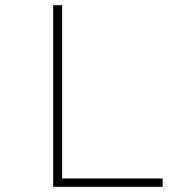

<svg xmlns="http://www.w3.org/2000/svg" viewBox="-20 -720 750 740"><path d="M219.5 -32H607V0H185V-700H219.5Z"/></svg>

Font: League Mono Thin
Style: Regular
Weight: 100
Width: 6
Designer: Tyler Finck
Foundry: The League of Moveable Type / Tyler Finck
Version: Version 2.300;RELEASE